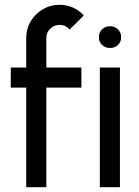

<svg xmlns="http://www.w3.org/2000/svg" viewBox="-20 -782 581 802"><path d="M173.5 -623.5V-500H320V-416H173.5V0H89.5V-416H25V-500H89.5V-623.5Q89.5 -661.5 108.2 -693Q127 -724.5 158.8 -743.2Q190.5 -762 228.5 -762Q256.5 -762 283 -751Q309.5 -740 330 -717.5L270 -658Q255 -678 228.5 -678Q206 -678 189.8 -662Q173.5 -646 173.5 -623.5ZM397 -500H481V0H397ZM439.5 -581.5Q420 -581.5 406.5 -594.2Q393 -607 393 -627Q393 -646.5 406.5 -659.5Q420 -672.5 439.5 -672.5Q459 -672.5 472.5 -659.5Q486 -646.5 486 -627Q486 -607 472.8 -594.2Q459.5 -581.5 439.5 -581.5Z"/></svg>

Font: Urbanist Medium
Style: Regular
Weight: 500
Designer: Corey Hu
Foundry: Corey Hu
Version: Version 1.321; ttfautohint (v1.8.4.7-5d5b)